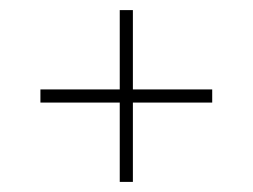

<svg xmlns="http://www.w3.org/2000/svg" viewBox="-20 -490 500 380"><path d="M217 -470H243V-130H217ZM60 -287V-313H400V-287Z"/></svg>

Font: Kalnia Light
Style: Regular
Weight: 300
Designer: Frida Medrano
Foundry: Frida Medrano
Version: Version 1.105